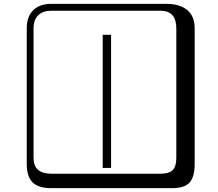

<svg xmlns="http://www.w3.org/2000/svg" viewBox="-20 -774 1140 1006"><path d="M562 106H518.1V-591.8H562ZM249 -717.8Q204.1 -717.8 179.9 -693.8Q155.8 -669.9 155.8 -625V53.2Q155.8 136.2 249 136.2H820.8Q865.7 136.2 884.8 117.2Q903.8 98.1 903.8 53.2V-625Q903.8 -717.8 820.8 -717.8ZM1000 84Q1000 152.8 973.4 182.4Q946.8 211.9 880.9 211.9H249Q181.2 211.9 150.6 181.4Q120.1 150.9 120.1 84V-625Q120.1 -687 154.1 -720.5Q188 -753.9 249 -753.9H851.1Q920.9 -753.9 960.4 -721.9Q1000 -689.9 1000 -625Z"/></svg>

Font: Linux Biolinum Keyboard
Style: Regular
Weight: 700
Designer: Philipp H. Poll
Foundry: Philipp H. Poll
Version: Version 0.6.1 ; ttfautohint (v0.9)